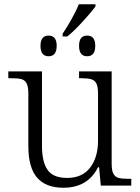

<svg xmlns="http://www.w3.org/2000/svg" viewBox="-20 -871 658 901"><path d="M113 -185V-433Q113 -464 105 -479.5Q97 -495 81 -499.5Q65 -504 33 -504H19V-536H177V-186Q177 -112 203 -74Q229 -36 295 -36Q366 -36 403 -84.5Q440 -133 440 -210V-431Q440 -464 432.5 -479Q425 -494 408.5 -499Q392 -504 361 -504H351V-536H504V-102Q504 -71 512 -56Q520 -41 535.5 -36.5Q551 -32 579 -32H596V0H453L445 -86H440Q415 -37 374.5 -13.5Q334 10 277 10Q195 10 154 -37.5Q113 -85 113 -185ZM274 -713Q295 -744 316.5 -782.5Q338 -821 350 -851H428V-841Q407 -812 367.5 -769Q328 -726 296 -700H274ZM170 -656Q170 -704 208 -704Q246 -704 246 -656Q246 -607 208 -607Q170 -607 170 -656ZM351 -656Q351 -704 389 -704Q427 -704 427 -656Q427 -607 389 -607Q351 -607 351 -656Z"/></svg>

Font: Noto Serif Light
Style: Regular
Weight: 300
Designer: Monotype Design Team
Foundry: Monotype Imaging Inc.
Version: Version 1.001